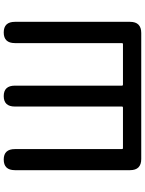

<svg xmlns="http://www.w3.org/2000/svg" viewBox="106 -883 777 1029"><g transform="rotate(-90 494.5 -368.5)"><path d="M157 0Q97 0 97 -60V-677Q97 -737 154 -737Q210 -737 210 -677V-103Q210 -98 215 -98H433Q438 -98 438 -103V-677Q438 -737 494 -737Q550 -737 550 -677V-103Q550 -98 555 -98H773Q778 -98 778 -103V-677Q778 -737 835 -737Q892 -737 892 -677V-60Q892 0 832 0Z"/></g></svg>

Font: Resource Han Rounded JP Medium
Style: Regular
Weight: 500
Designer: Cyano Hao (round all glyphs); Ryoko NISHIZUKA 西塚涼子 (kana, bopomofo & ideographs); Paul D. Hunt (Latin, Greek & Cyrillic)
Foundry: Cyano Hao
Version: 0.990